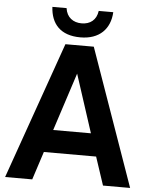

<svg xmlns="http://www.w3.org/2000/svg" viewBox="-62 -1014 835 1065"><g transform="rotate(5 355.0 -481.5)"><path d="M7 0H158L209 -157H500L552 0H703L434 -763H276ZM186 -963C191 -869 244 -808 355 -808C461 -808 520 -869 525 -963H444C437 -912 403 -886 355 -886C309 -886 272 -911 265 -963ZM250 -283 355 -606 460 -283Z"/></g></svg>

Font: Swile Sans
Style: Bold
Weight: 700
Designer: Lord
Foundry: Lord
Version: Version 1.477;FEAKit 1.0